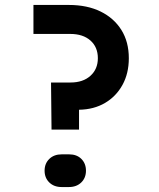

<svg xmlns="http://www.w3.org/2000/svg" viewBox="-20 -750 640 775"><path d="M188 -227 186 -417H265Q315 -417 345 -444Q375 -471 375 -515Q375 -560 345 -586.5Q315 -613 264 -613H115V-730H258Q332 -730 386 -703.5Q440 -677 470 -629Q500 -581 500 -515Q500 -454 474.5 -407.5Q449 -361 404 -334.5Q359 -308 299 -307V-227ZM229 5Q198 5 179 -13.5Q160 -32 160 -61Q160 -90 179 -108.5Q198 -127 229 -127H259Q290 -127 308.5 -108.5Q327 -90 327 -61Q327 -32 308 -13.5Q289 5 258 5Z"/></svg>

Font: JetBrains Mono NL
Style: Bold
Weight: 700
Monospace: yes
Designer: Philipp Nurullin, Konstantin Bulenkov
Foundry: JetBrains
Version: Version 2.305; ttfautohint (v1.8.4.7-5d5b)